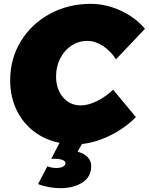

<svg xmlns="http://www.w3.org/2000/svg" viewBox="-20 -736 775 1000"><path d="M407 14 384 54Q420 64 437.5 83.5Q455 103 455 129Q455 186 408.5 215Q362 244 295 244Q235 244 178 223L227 130Q250 139 274 139Q294 139 307.5 132Q321 125 321 114Q321 103 305 97Q289 91 267 91H247L290 8Q212 -8 154 -53.5Q96 -99 64.5 -167Q33 -235 33 -318Q33 -430 88.5 -521Q144 -612 240 -664Q336 -716 452 -716Q532 -716 609 -680.5Q686 -645 735 -586L584 -427Q557 -470 516.5 -496.5Q476 -523 435 -523Q390 -523 353 -499Q316 -475 294 -432.5Q272 -390 272 -338Q272 -272 308 -229.5Q344 -187 401 -187Q439 -187 485 -209.5Q531 -232 569 -269L688 -126Q631 -69 556 -31.5Q481 6 407 14Z"/></svg>

Font: Gontserrat Black
Style: Italic
Weight: 900
Italic angle: -11.3°
Designer: Julieta Ulanovsky
Foundry: Julieta Ulanovsky
Version: Version 6.001